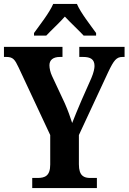

<svg xmlns="http://www.w3.org/2000/svg" viewBox="-20 -951 650 971"><path d="M152 -784V-771H214C238 -797 281 -836 308 -867C335 -838 382 -794 403 -771H466V-784C439 -822 388 -886 369 -931H249C230 -886 179 -822 152 -784ZM143 0H470V-51H437C405 -51 379 -61 379 -120V-268L527 -586C556 -647 569 -663 600 -663H610V-714H381V-663H400C438 -663 458 -651 458 -617C458 -606 454 -584 442 -556L392 -443C374 -400 357 -361 345 -329C335 -360 325 -389 308 -428L243 -567C235 -584 230 -605 230 -621C230 -647 248 -663 283 -663H296V-714H0V-663H12C46 -663 55 -650 74 -610L234 -268V-119C234 -61 207 -51 169 -51H143Z"/></svg>

Font: Noto Serif Myanmar Condensed
Style: Bold
Weight: 700
Width: 3
Designer: Ben Mitchell and the Monotype Design Team
Foundry: Monotype Imaging Inc.
Version: Version 2.106